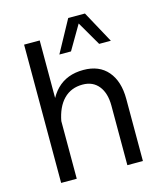

<svg xmlns="http://www.w3.org/2000/svg" viewBox="-115 -862 802 947"><g transform="rotate(-15 285.5 -388.5)"><path d="M497.3 -613.9 408.6 -776.7H323.2L234.4 -613.9H293.8L366 -737.2L437.6 -613.9ZM158.7 0V-706.1H79V0ZM496.5 -317.1Q496.5 -407.2 452.6 -458.6Q408.8 -509.9 328.4 -509.9Q244.4 -509.9 192.8 -458.3Q141.3 -406.6 122.6 -304.5L158.2 -291.9Q171.3 -363.8 209.1 -402.5Q246.9 -441.2 306 -441.2Q358.6 -441.2 387.9 -404.4Q417.1 -367.7 417.1 -304.1V0H496.5Z"/></g></svg>

Font: Estedad VF
Style: Regular
Weight: 100
Designer: Amin Abedi
Version: Version 7.3